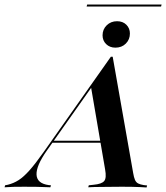

<svg xmlns="http://www.w3.org/2000/svg" viewBox="-97 -834 739 855"><path d="M416.9 -621.8Q391.9 -621.8 375.8 -637.5Q359.7 -653.2 359.7 -676.6Q359.7 -703.2 378.2 -721.4Q396.8 -739.5 424.2 -739.5Q450 -739.5 465.7 -723.8Q481.5 -708.1 481.5 -684.7Q481.5 -658.1 463.3 -639.9Q445.2 -621.8 416.9 -621.8ZM111.3 -162.9Q63.7 -95.2 65.7 -56Q67.7 -16.9 120.2 -9.7L129.8 -8.9L127.4 0Q95.2 -1.6 66.9 -2Q38.7 -2.4 10.5 -2.4Q-16.1 -2.4 -36.3 -2Q-56.5 -1.6 -76.6 0L-74.2 -8.9L-62.1 -11.3Q-36.3 -17.7 -14.1 -31.9Q8.1 -46 34.3 -75.4Q60.5 -104.8 97.6 -157.3L396.8 -581.5H404.8L496 -63.7Q499.2 -44.4 504 -33.1Q508.9 -21.8 518.5 -16.9Q528.2 -12.1 543.5 -9.7L558.1 -8.1L555.6 0.8Q545.2 0 528.6 -0.8Q512.1 -1.6 492.3 -2Q472.6 -2.4 450 -2.4H446.8H443.5Q420.2 -2.4 398.4 -2Q376.6 -1.6 357.7 -1.6Q338.7 -1.6 323.4 -1.2Q308.1 -0.8 296 0L298.4 -8.9L320.2 -11.3Q355.6 -14.5 366.9 -27.8Q378.2 -41.1 371 -79.8L308.1 -447.6L324.2 -464.5ZM132.3 -198.4 137.9 -207.3H389.5L390.3 -198.4ZM288.7 -804.8 291.1 -813.7H622.6L620.2 -804.8Z"/></svg>

Font: Playfair 144pt
Style: Bold Italic
Weight: 700
Italic angle: -15.6°
Designer: Claus Eggers Sørensen
Foundry: Claus Eggers Sørensen
Version: Version 2.203